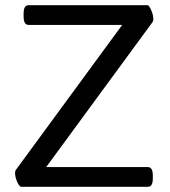

<svg xmlns="http://www.w3.org/2000/svg" viewBox="-20 -720 656 740"><path d="M549 -700H91C77 -700 71 -690 71 -666V-658C71 -634 77 -624 91 -624H451L41 -65C39 -62 38 -58 38 -53C38 -33 52 0 62 0H549C563 0 569 -10 569 -34V-42C569 -66 563 -76 549 -76H158L568 -635C570 -638 571 -642 571 -647C571 -668 556 -700 549 -700Z"/></svg>

Font: Asap
Style: Regular
Weight: 400
Designer: Pablo Cosgaya
Foundry: Pablo Cosgaya
Version: Version 1.007;PS 001.007;hotconv 1.0.70;makeotf.lib2.5.58329